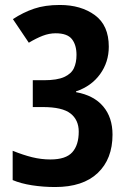

<svg xmlns="http://www.w3.org/2000/svg" viewBox="-20 -744 510 773"><path d="M418 -556Q418 -494 383 -445.5Q348 -397 286 -376V-373Q358 -360 395.5 -315.5Q433 -271 433 -202Q433 -104 373.5 -47.5Q314 9 202 9Q154 9 109 2Q64 -5 31 -19V-137Q73 -120 109.5 -111Q146 -102 183 -102Q245 -102 271 -131Q297 -160 297 -214Q297 -261 264 -287Q231 -313 152 -313H112V-421H157Q210 -421 238.5 -434Q267 -447 277.5 -469.5Q288 -492 288 -523Q288 -563 269.5 -586.5Q251 -610 204 -610Q178 -610 152 -600Q126 -590 96 -572L32 -667Q73 -694 117 -709Q161 -724 221 -724Q306 -724 362 -683Q418 -642 418 -556Z"/></svg>

Font: Noto Sans Sinhala UI ExtraCondensed
Style: Bold
Weight: 700
Width: 2
Designer: Jelle Bosma - Monotype Design Team
Foundry: Monotype Imaging Inc.
Version: Version 2.006; ttfautohint (v1.8.4.7-5d5b)